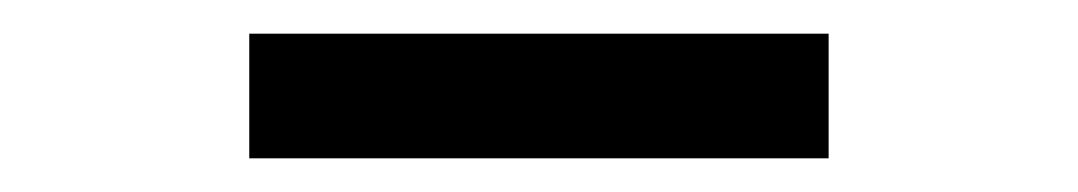

<svg xmlns="http://www.w3.org/2000/svg" viewBox="-20 -727 640 114"><path d="M128 -633V-707H472V-633Z"/></svg>

Font: Iosevka SS04 Semibold Extended
Style: Regular
Weight: 600
Width: 7
Monospace: yes
Designer: Belleve Invis
Foundry: Belleve Invis
Version: Version 19.0.0; ttfautohint (v1.8.4)